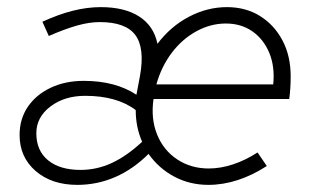

<svg xmlns="http://www.w3.org/2000/svg" viewBox="-20 -509 881 539"><path d="M197 10Q125 10 80 -29Q35 -68 35 -130Q35 -175 58 -209Q81 -243 122 -262.5Q163 -282 215 -282Q304 -282 363 -243L373 -296Q387 -374 360 -410.5Q333 -447 260 -447Q231 -447 197 -437.5Q163 -428 117 -408L99 -448Q145 -469 185 -479Q225 -489 263 -489Q330 -489 371 -462.5Q412 -436 422 -386Q459 -435 510.5 -462Q562 -489 617 -489Q670 -489 710 -464Q750 -439 773 -395.5Q796 -352 796 -295Q796 -278 795 -262Q794 -246 792 -231H411Q403 -176 421 -131.5Q439 -87 477.5 -61.5Q516 -36 566 -36Q599 -36 634 -47.5Q669 -59 703 -81L729 -43Q689 -17 647.5 -3.5Q606 10 565 10Q513 10 469.5 -13Q426 -36 397 -77Q354 -34 303.5 -12Q253 10 197 10ZM419 -272H747Q752 -322 736 -360.5Q720 -399 688.5 -421Q657 -443 614 -443Q571 -443 531 -421Q491 -399 462 -360.5Q433 -322 419 -272ZM206 -32Q252 -32 294 -51.5Q336 -71 379 -111Q361 -152 361 -200Q308 -240 219 -240Q161 -240 121.5 -210Q82 -180 82 -135Q82 -86 115 -59Q148 -32 206 -32Z"/></svg>

Font: Red Hat Text VF
Style: Italic
Weight: 300
Italic angle: -12°
Designer: Pentagram, MCKL
Foundry: Pentagram, MCKL
Version: Version 1.023